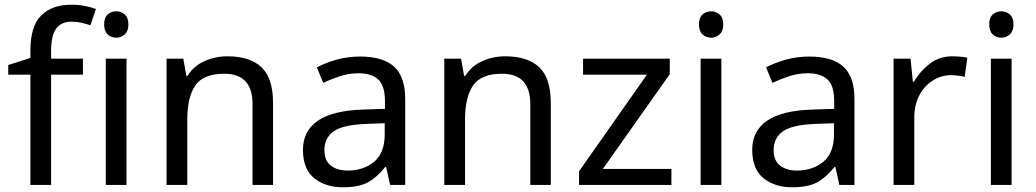

<svg xmlns="http://www.w3.org/2000/svg" viewBox="-20 -785 4399 815"><path d="M332 -468H197V0H109V-468H15V-509L109 -539V-570Q109 -674 155 -719.5Q201 -765 283 -765Q315 -765 341.5 -759.5Q368 -754 387 -747L364 -678Q348 -683 327 -688Q306 -693 284 -693Q240 -693 218.5 -663.5Q197 -634 197 -571V-536H332ZM474 -737Q494 -737 509.5 -723.5Q525 -710 525 -681Q525 -653 509.5 -639Q494 -625 474 -625Q452 -625 437 -639Q422 -653 422 -681Q422 -710 437 -723.5Q452 -737 474 -737ZM517 -536V0H429V-536Z M945 -546Q1041 -546 1090 -499.5Q1139 -453 1139 -349V0H1052V-343Q1052 -472 932 -472Q843 -472 809 -422Q775 -372 775 -278V0H687V-536H758L771 -463H776Q802 -505 848 -525.5Q894 -546 945 -546Z M1508 -545Q1606 -545 1653 -502Q1700 -459 1700 -365V0H1636L1619 -76H1615Q1580 -32 1541.5 -11Q1503 10 1435 10Q1362 10 1314 -28.5Q1266 -67 1266 -149Q1266 -229 1329 -272.5Q1392 -316 1523 -320L1614 -323V-355Q1614 -422 1585 -448Q1556 -474 1503 -474Q1461 -474 1423 -461.5Q1385 -449 1352 -433L1325 -499Q1360 -518 1408 -531.5Q1456 -545 1508 -545ZM1534 -259Q1434 -255 1395.5 -227Q1357 -199 1357 -148Q1357 -103 1384.5 -82Q1412 -61 1455 -61Q1523 -61 1568 -98.5Q1613 -136 1613 -214V-262Z M2124 -546Q2220 -546 2269 -499.5Q2318 -453 2318 -349V0H2231V-343Q2231 -472 2111 -472Q2022 -472 1988 -422Q1954 -372 1954 -278V0H1866V-536H1937L1950 -463H1955Q1981 -505 2027 -525.5Q2073 -546 2124 -546Z M2830 0H2438V-58L2726 -468H2455V-536H2823V-470L2539 -68H2830Z M2999 -737Q3019 -737 3034.5 -723.5Q3050 -710 3050 -681Q3050 -653 3034.5 -639Q3019 -625 2999 -625Q2977 -625 2962 -639Q2947 -653 2947 -681Q2947 -710 2962 -723.5Q2977 -737 2999 -737ZM3042 -536V0H2954V-536Z M3415 -545Q3513 -545 3560 -502Q3607 -459 3607 -365V0H3543L3526 -76H3522Q3487 -32 3448.5 -11Q3410 10 3342 10Q3269 10 3221 -28.5Q3173 -67 3173 -149Q3173 -229 3236 -272.5Q3299 -316 3430 -320L3521 -323V-355Q3521 -422 3492 -448Q3463 -474 3410 -474Q3368 -474 3330 -461.5Q3292 -449 3259 -433L3232 -499Q3267 -518 3315 -531.5Q3363 -545 3415 -545ZM3441 -259Q3341 -255 3302.5 -227Q3264 -199 3264 -148Q3264 -103 3291.5 -82Q3319 -61 3362 -61Q3430 -61 3475 -98.5Q3520 -136 3520 -214V-262Z M4023 -546Q4038 -546 4055.5 -544.5Q4073 -543 4086 -540L4075 -459Q4062 -462 4046.5 -464Q4031 -466 4017 -466Q3976 -466 3940 -443.5Q3904 -421 3882.5 -380.5Q3861 -340 3861 -286V0H3773V-536H3845L3855 -438H3859Q3885 -482 3926 -514Q3967 -546 4023 -546Z M4231 -737Q4251 -737 4266.5 -723.5Q4282 -710 4282 -681Q4282 -653 4266.5 -639Q4251 -625 4231 -625Q4209 -625 4194 -639Q4179 -653 4179 -681Q4179 -710 4194 -723.5Q4209 -737 4231 -737ZM4274 -536V0H4186V-536Z"/></svg>

Font: Noto Sans Historical
Style: Regular
Weight: 400
Designer: Monotype Design Team
Foundry: Monotype Imaging Inc.
Version: Version 2.013; ttfautohint (v1.8.4.7-5d5b)